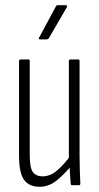

<svg xmlns="http://www.w3.org/2000/svg" viewBox="-20 -710 378 736"><path d="M132 6Q91 6 72 -21Q53 -48 53 -113V-476Q53 -482 58 -482H89Q94 -482 94 -476V-115Q94 -67 106 -50.5Q118 -34 143 -34Q173 -34 200 -57.5Q227 -81 253 -117L256 -78Q227 -42 197 -18Q167 6 132 6ZM256 0Q252 0 251 -6Q249 -29 247.5 -55.5Q246 -82 246 -97L244 -101V-476Q244 -482 249 -482H280Q285 -482 285 -476V-115Q285 -81 286 -54Q287 -27 288 -7Q288 0 283 0ZM133 -559Q130 -559 129 -561Q128 -563 130 -566L194 -685Q196 -690 201 -690H232Q236 -690 237 -688Q238 -686 236 -682L167 -563Q164 -559 158 -559Z"/></svg>

Font: Sofia Sans Extra Condensed Light
Style: Regular
Weight: 300
Designer: Botio Nikoltchev, Ani Petrova
Foundry: lettersoup
Version: Version 4.101